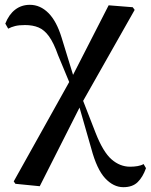

<svg xmlns="http://www.w3.org/2000/svg" viewBox="-20 -561 626 797"><path d="M44 202 37 192 277 -238 431 -539 531 -531 539 -520 317 -128 145 212ZM492 216Q451 216 416.5 179Q382 142 359 56L304 -136H295L319 -158L377 -9Q408 70 443 100.5Q478 131 520 131Q536 131 551 128.5Q566 126 576 120L586 137Q573 174 551.5 195Q530 216 492 216ZM275 -202 221 -332Q203 -383 183.5 -410Q164 -437 140 -447Q116 -457 84 -457Q59 -457 43 -453Q27 -449 14 -442L2 -463Q17 -501 43 -521Q69 -541 104 -541Q147 -541 181 -507Q215 -473 236 -404L291 -225H303Z"/></svg>

Font: Noto Serif TC SemiBold
Style: Regular
Weight: 600
Version: Version 2.002-H1;hotconv 1.1.0;makeotfexe 2.6.0